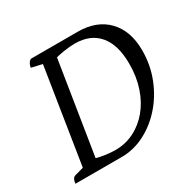

<svg xmlns="http://www.w3.org/2000/svg" viewBox="-143 -792 952 943"><g transform="rotate(-30 333.0 -320.5)"><path d="M26 0Q29 -30 46 -36L111 -54L95 -38L184 -602L195 -586L121 -603Q125 -630 143 -641H409Q516 -641 577 -577.5Q638 -514 638 -404Q638 -321 609 -247.5Q580 -174 530.5 -118.5Q481 -63 418.5 -31.5Q356 0 289 0ZM280 -45Q337 -45 386 -69.5Q435 -94 472 -138.5Q509 -183 529.5 -244Q550 -305 550 -378Q550 -486 502.5 -542Q455 -598 367 -598Q340 -598 304.5 -592.5Q269 -587 244 -579L260 -595L173 -48L166 -62Q177 -58 196.5 -54Q216 -50 238.5 -47.5Q261 -45 280 -45Z"/></g></svg>

Font: Petrona
Style: Italic
Weight: 400
Italic angle: -9°
Designer: Ringo R. Seeber
Foundry: Ringo R. Seeber
Version: Version 2.001; ttfautohint (v1.8.3)